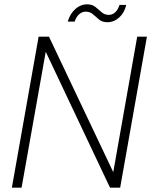

<svg xmlns="http://www.w3.org/2000/svg" viewBox="-20 -870 705 890"><path d="M35 0 159 -700H207L505 -72L616 -700H661L537 0H490L192 -630L80 0ZM294 -770Q305 -807 329.5 -828.5Q354 -850 383 -850Q407 -850 422 -838Q437 -826 451 -813.5Q465 -801 484 -801Q501 -801 514 -813Q527 -825 534 -847H565Q557 -811 532.5 -789Q508 -767 478 -767Q454 -767 439 -779.5Q424 -792 410.5 -804Q397 -816 377 -816Q361 -816 347.5 -804.5Q334 -793 326 -770Z"/></svg>

Font: DM Sans 9pt ExtraLight
Style: Italic
Weight: 250
Italic angle: -10°
Version: Version 4.004;gftools[0.9.30]